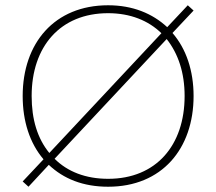

<svg xmlns="http://www.w3.org/2000/svg" viewBox="-20 -698 820 728"><path d="M88 10 165 -73C221 -20 295 10 390 10C594 10 714 -134 714 -334C714 -430 686 -513 634 -573L714 -658L692 -678L614 -595C558 -647 483 -678 390 -678C186 -678 66 -534 66 -334C66 -238 93 -155 145 -94L66 -10ZM390 -20C305 -20 236 -47 187 -96L612 -550C656 -494 680 -422 680 -334C680 -147 572 -20 390 -20ZM100 -334C100 -521 208 -648 390 -648C474 -648 543 -620 592 -572L167 -118C122 -173 100 -245 100 -334Z"/></svg>

Font: Gantari Thin
Style: Regular
Weight: 250
Designer: Anugrah Pasau
Foundry: Lafontype
Version: Version 1.000